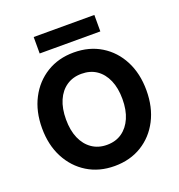

<svg xmlns="http://www.w3.org/2000/svg" viewBox="-155 -1010 1073 1151"><g transform="rotate(-20 381.0 -434.5)"><path d="M381 12Q283 12 208 -34Q133 -80 90.5 -161.5Q48 -243 48 -350Q48 -457 90.5 -538.5Q133 -620 208 -666Q283 -712 381 -712Q480 -712 555 -666Q630 -620 672 -538.5Q714 -457 714 -350Q714 -243 672 -161.5Q630 -80 555 -34Q480 12 381 12ZM381 -123Q437 -123 477 -151Q517 -179 539 -229.5Q561 -280 561 -350Q561 -420 539 -470.5Q517 -521 477 -548.5Q437 -576 381 -576Q326 -576 285.5 -548.5Q245 -521 223 -470.5Q201 -420 201 -350Q201 -280 223 -229.5Q245 -179 285.5 -151Q326 -123 381 -123ZM188 -776V-881H575V-776Z"/></g></svg>

Font: DM Sans 9pt Black
Style: Regular
Weight: 900
Version: Version 4.004;gftools[0.9.30]